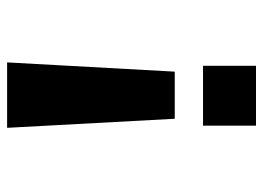

<svg xmlns="http://www.w3.org/2000/svg" viewBox="-120 -420 740 540"><g transform="rotate(90 250.0 -150.0)"><path d="M314 -271.5 339.5 200H155.5L181.5 -271.5ZM333.5 -351H165V-500H333.5Z"/></g></svg>

Font: Trispace Thin
Style: Bold
Weight: 700
Version: Version 1.210